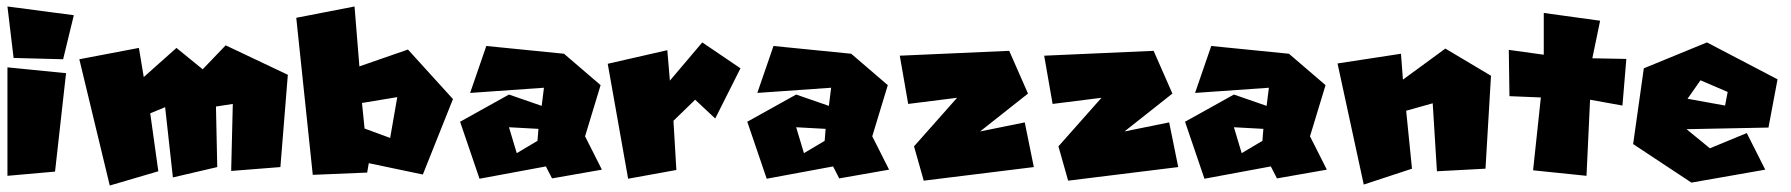

<svg xmlns="http://www.w3.org/2000/svg" viewBox="-20 -564 5532 593"><path d="M3 -356V-21L150 -34L184 -338ZM3 -544 22 -385 175 -381 208 -517Z M225 -381 319 9 469 -35 444 -214 490 -233 514 -16 651 -48 647 -235 699 -243 694 -36 846 -48 869 -333 677 -424 606 -350 525 -416 424 -326 409 -416Z M1185 -138 1106 -167 1098 -246 1207 -264ZM895 -509 946 -24 1114 -31 1119 -60 1286 -25 1379 -258 1240 -411 1090 -359 1075 -544Z M1576 -91 1552 -171 1643 -166 1640 -129ZM1432 -277 1660 -293 1653 -237 1552 -272 1401 -188 1461 -12 1666 -50 1685 -13 1839 -40 1787 -143 1835 -301 1722 -398 1482 -422Z M1857 -367 1920 -12 2069 -39 2060 -191 2127 -256 2189 -198 2267 -353 2149 -433 2049 -315 2041 -409Z M2463 -91 2439 -171 2530 -166 2527 -129ZM2319 -277 2547 -293 2540 -237 2439 -272 2288 -188 2348 -12 2553 -50 2572 -13 2726 -40 2674 -143 2722 -301 2609 -398 2369 -422Z M2759 -392 2785 -243 2936 -262 2803 -112 2833 -6 3173 -48 3145 -186 3007 -158 3155 -275 3097 -407Z M3205 -392 3231 -243 3382 -262 3249 -112 3279 -6 3619 -48 3591 -186 3453 -158 3601 -275 3543 -407Z M3815 -91 3791 -171 3882 -166 3879 -129ZM3671 -277 3899 -293 3892 -237 3791 -272 3640 -188 3700 -12 3905 -50 3924 -13 4078 -40 4026 -143 4074 -301 3961 -398 3721 -422Z M4111 -368 4192 6 4341 -43 4323 -222 4405 -245 4418 -35 4568 -43 4585 -330 4444 -414 4313 -318 4307 -398Z M4748 -524V-395L4640 -410L4642 -267L4739 -263L4715 -38L4880 -21L4891 -256L4991 -238L5003 -382L4898 -384L4922 -500Z M5232 -316 5192 -259 5308 -238 5316 -280ZM5057 -353 5252 -433 5470 -319 5442 -170 5189 -165 5261 -106 5375 -153 5432 -40 5204 0 5024 -119Z"/></svg>

Font: Super Mario
Style: Regular
Weight: 400
Version: Version 1.0